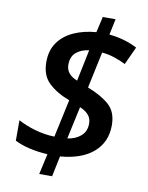

<svg xmlns="http://www.w3.org/2000/svg" viewBox="-90 -824 731 947"><g transform="rotate(10 275.5 -350.5)"><path d="M172.9 58.1 195.8 -44.9Q148.9 -47.4 106.2 -57.1Q63.5 -66.9 30.8 -83.5V-186Q68.4 -165.5 116.5 -151.6Q164.6 -137.7 214.4 -136.2L255.4 -325.7Q191.9 -349.1 151.6 -386.7Q111.3 -424.3 111.3 -492.2Q111.3 -550.3 139.6 -590.3Q168 -630.4 217.3 -652.6Q266.6 -674.8 329.1 -679.7L347.2 -758.8H411.1L394.5 -679.2Q433.6 -675.3 468 -665.5Q502.4 -655.8 535.2 -638.7L494.1 -549.3Q467.8 -562.5 436.8 -572.8Q405.8 -583 374.5 -585.4L335.9 -403.8Q403.3 -377.9 443.6 -342.8Q483.9 -307.6 483.9 -240.2Q483.9 -156.2 425.3 -105Q366.7 -53.7 258.8 -44.9L237.3 58.1ZM276.9 -427.7 309.6 -585.4Q271.5 -581.1 246.1 -560.1Q220.7 -539.1 220.7 -497.6Q220.7 -449.7 276.9 -427.7ZM278.8 -138.7Q318.4 -143.6 345.2 -166.5Q372.1 -189.5 372.1 -229.5Q372.1 -254.9 357.2 -272.2Q342.3 -289.6 314 -301.3Z"/></g></svg>

Font: Open Sans SemiBold
Style: Italic
Weight: 600
Italic angle: -12°
Designer: Monotype Design Team
Foundry: Monotype Imaging Inc.
Version: Version 3.003; ttfautohint (v1.8.4)